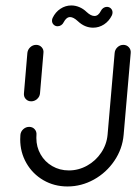

<svg xmlns="http://www.w3.org/2000/svg" viewBox="-20 -683 499 704"><path d="M94.4 -311.5Q82.2 -311.5 74.4 -320Q66.7 -328.5 67.8 -340.7L80.4 -489.3Q81.9 -501.5 91.1 -510Q100.4 -518.5 112.6 -518.5Q124.8 -518.5 132.8 -509.8Q140.7 -501.1 139.3 -489.3L126.7 -340.7Q125.6 -328.5 116.1 -320Q106.7 -311.5 94.4 -311.5ZM432.2 -518.5Q444.4 -518.5 452.4 -509.8Q460.4 -501.1 459.3 -488.9L433.3 -188.5Q428.9 -137 399.4 -93.5Q370 -50 324.3 -24.6Q278.5 0.7 227.4 0.7Q178.9 0.7 139.3 -22.2Q99.6 -45.2 76.9 -84.8Q54.1 -124.4 54.1 -172.2Q54.1 -177.4 54.8 -188.5Q55.9 -200.7 65.4 -209.3Q74.8 -217.8 87 -217.8Q99.3 -217.8 107 -209.3Q114.8 -200.7 113.7 -188.5Q113.3 -184.4 113.3 -177Q113.3 -144.1 128.9 -116.9Q144.4 -89.6 171.7 -73.9Q198.9 -58.1 232.6 -58.1Q267.8 -58.1 299.3 -75.6Q330.7 -93 350.9 -123Q371.1 -153 374.4 -188.5L400.4 -488.9Q401.5 -501.1 410.7 -509.8Q420 -518.5 432.2 -518.5ZM371.9 -657.8Q380.7 -657.8 386.7 -651.9Q392.6 -645.9 392.6 -637.4Q392.6 -632.2 390.4 -627Q380 -605.6 361.5 -593.5Q343 -581.5 321.5 -581.5Q290.7 -581.5 265.6 -605.2Q249.3 -620.4 237 -620.4Q223.3 -620.4 213.3 -601.1Q210.4 -594.8 204.3 -590.7Q198.1 -586.7 191.1 -586.7Q182.6 -586.7 176.7 -592.6Q170.7 -598.5 170.7 -607Q170.7 -612.6 173 -617.4Q183.3 -638.9 201.7 -650.9Q220 -663 241.5 -663Q256.3 -663 270.7 -657Q285.2 -651.1 297.8 -638.9Q313.3 -624.4 326.3 -624.4Q340.7 -624.4 350 -643.3Q353 -649.6 358.9 -653.7Q364.8 -657.8 371.9 -657.8Z"/></svg>

Font: 26F Galaxy Sans Medium
Style: Italic
Weight: 500
Italic angle: -5°
Designer: C₂₉H₂₅N₃O₅
Version: Version 1.200